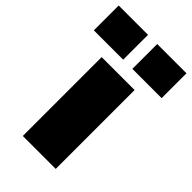

<svg xmlns="http://www.w3.org/2000/svg" viewBox="-318 -893 974 974"><g transform="rotate(45 169.0 -406.0)"><path d="M49.8 -565.9H286.1V0H49.8ZM-74.2 -812H136.2V-633.8H-74.2ZM202.1 -812H412.1V-633.8H202.1Z"/></g></svg>

Font: Mattone
Style: Bold
Weight: 700
Width: 6
Designer: Nunzio Mazzaferro
Foundry: Collletttivo
Version: Version 2.000;Glyphs 3.2 (3217)